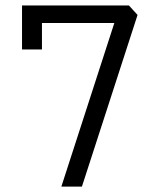

<svg xmlns="http://www.w3.org/2000/svg" viewBox="-20 -674 570 706"><path d="M134.3 -492.2H61V-653.8H454.1L485.8 -619.1L281.2 12.2H205.6L400.4 -589.4H134.3Z"/></svg>

Font: AzarMehrMonospaced
Style: SerifBold
Weight: 1
Designer: Amin Abedi
Version: Version 1.00